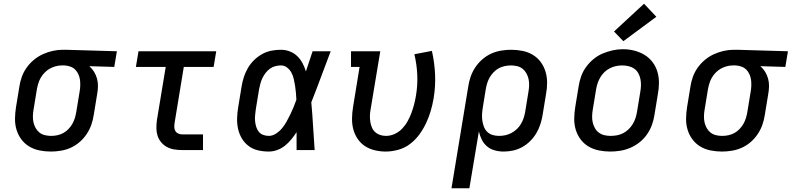

<svg xmlns="http://www.w3.org/2000/svg" viewBox="-20 -805 4247 1030"><path d="M253 8Q222 8 192 2Q162 -4 137 -19Q112 -34 94.5 -57.5Q77 -81 68.5 -109.5Q60 -138 60.5 -169Q61 -200 66 -231L84 -341Q88 -368 97.5 -394Q107 -420 123.5 -443Q140 -466 162.5 -484.5Q185 -503 210.5 -514.5Q236 -526 263 -532Q290 -538 317 -538Q321 -538 325 -538Q329 -538 333 -538L607 -530L593 -446L459 -450Q474 -437 484.5 -420Q495 -403 500.5 -383Q506 -363 505.5 -341.5Q505 -320 501 -299L483 -189Q479 -162 470 -136Q461 -110 445 -86Q429 -62 407 -43Q385 -24 359.5 -12.5Q334 -1 306.5 3.5Q279 8 253 8ZM254 -76Q271 -76 287.5 -79.5Q304 -83 319 -91Q334 -99 346.5 -112Q359 -125 367.5 -139.5Q376 -154 381 -170Q386 -186 389 -203L407 -313Q410 -329 410.5 -345.5Q411 -362 409 -377Q407 -392 400.5 -406.5Q394 -421 383.5 -431.5Q373 -442 358 -447.5Q343 -453 327 -454H319Q317 -454 315 -454Q313 -454 311 -454Q295 -454 278.5 -449.5Q262 -445 247.5 -437Q233 -429 220.5 -416.5Q208 -404 199.5 -389.5Q191 -375 186 -359Q181 -343 178 -327L160 -217Q157 -200 156.5 -182.5Q156 -165 159.5 -149Q163 -133 171 -118.5Q179 -104 191.5 -94Q204 -84 220.5 -80Q237 -76 254 -76Z M957 0Q935 0 914 -3.5Q893 -7 875.5 -16.5Q858 -26 844.5 -42Q831 -58 825 -77.5Q819 -97 819 -118.5Q819 -140 822 -162L869 -446H709L723 -530H1140L1126 -446H966L917 -148Q915 -136 915 -124.5Q915 -113 920 -103.5Q925 -94 935.5 -89Q946 -84 957 -84H1069V0Z M1422 8Q1392 8 1364 1.5Q1336 -5 1313.5 -22Q1291 -39 1277 -63Q1263 -87 1257 -114.5Q1251 -142 1252 -172Q1253 -202 1258 -231L1276 -341Q1280 -366 1288 -391Q1296 -416 1309.5 -439.5Q1323 -463 1343 -482.5Q1363 -502 1386.5 -515Q1410 -528 1435.5 -533Q1461 -538 1487 -538Q1512 -538 1535 -529Q1558 -520 1575 -503.5Q1592 -487 1603 -466Q1614 -445 1621 -422Q1630 -449 1639 -476Q1648 -503 1657 -530H1754Q1728 -462 1702.5 -393Q1677 -324 1650 -256Q1656 -192 1659.5 -128Q1663 -64 1668 0H1571Q1571 -24 1571 -48Q1571 -72 1571 -96Q1558 -76 1542.5 -57Q1527 -38 1508 -23Q1489 -8 1466.5 0Q1444 8 1422 8ZM1422 -76Q1442 -76 1461 -88.5Q1480 -101 1493.5 -117.5Q1507 -134 1517.5 -153Q1528 -172 1537.5 -191.5Q1547 -211 1555 -230.5Q1563 -250 1570 -270Q1569 -289 1567.5 -307.5Q1566 -326 1563 -344.5Q1560 -363 1556 -381Q1552 -399 1543.5 -415Q1535 -431 1520.5 -442.5Q1506 -454 1487 -454Q1472 -454 1456.5 -450Q1441 -446 1428 -436.5Q1415 -427 1405 -414Q1395 -401 1388 -386.5Q1381 -372 1377 -357Q1373 -342 1370 -327L1352 -217Q1350 -202 1348.5 -186Q1347 -170 1348.5 -154.5Q1350 -139 1354.5 -124.5Q1359 -110 1368 -98.5Q1377 -87 1391.5 -81.5Q1406 -76 1422 -76Z M2049 8Q2019 8 1990 1Q1961 -6 1937.5 -21.5Q1914 -37 1898 -61Q1882 -85 1875 -112.5Q1868 -140 1868.5 -170.5Q1869 -201 1874 -231L1909 -446H1863V-530H2020L1968 -217Q1965 -201 1964.5 -184.5Q1964 -168 1966.5 -152Q1969 -136 1975 -121.5Q1981 -107 1992.5 -96.5Q2004 -86 2019 -81Q2034 -76 2051 -76Q2074 -76 2096.5 -86Q2119 -96 2136.5 -114Q2154 -132 2166 -153.5Q2178 -175 2186.5 -197.5Q2195 -220 2201 -243Q2207 -266 2211 -289Q2221 -347 2218.5 -403Q2216 -459 2203 -514L2297 -532Q2311 -470 2314 -406Q2317 -342 2306 -276Q2300 -242 2290.5 -209.5Q2281 -177 2266 -145Q2251 -113 2229.5 -83.5Q2208 -54 2179.5 -32.5Q2151 -11 2116.5 -1.5Q2082 8 2049 8Z M2402 205 2492 -341Q2496 -368 2505 -394Q2514 -420 2530 -444Q2546 -468 2568 -487Q2590 -506 2615.5 -517.5Q2641 -529 2668.5 -533.5Q2696 -538 2722 -538Q2753 -538 2783 -532Q2813 -526 2838 -511Q2863 -496 2880.5 -472.5Q2898 -449 2906.5 -420.5Q2915 -392 2915 -361Q2915 -330 2909 -299L2891 -189Q2887 -164 2879 -139Q2871 -114 2857.5 -91Q2844 -68 2824.5 -48.5Q2805 -29 2781.5 -16Q2758 -3 2732.5 2.5Q2707 8 2682 8Q2657 8 2633.5 1.5Q2610 -5 2592.5 -20Q2575 -35 2564.5 -56Q2554 -77 2549 -100L2498 205ZM2657 -76Q2674 -76 2690.5 -79.5Q2707 -83 2722.5 -91Q2738 -99 2751.5 -111.5Q2765 -124 2774 -139Q2783 -154 2788.5 -170Q2794 -186 2797 -203L2815 -313Q2818 -330 2818.5 -347.5Q2819 -365 2815.5 -381Q2812 -397 2804 -411.5Q2796 -426 2783.5 -436Q2771 -446 2754.5 -450Q2738 -454 2721 -454Q2705 -454 2688 -450.5Q2671 -447 2656 -439Q2641 -431 2628.5 -418Q2616 -405 2607.5 -390.5Q2599 -376 2594 -360Q2589 -344 2586 -327L2570 -228Q2567 -210 2566 -192.5Q2565 -175 2567.5 -158Q2570 -141 2576 -125Q2582 -109 2594 -97.5Q2606 -86 2622.5 -81Q2639 -76 2657 -76Z M3254 8Q3223 8 3193 2Q3163 -4 3137.5 -19Q3112 -34 3094.5 -57.5Q3077 -81 3068.5 -109.5Q3060 -138 3060.5 -169Q3061 -200 3066 -231L3084 -341Q3088 -368 3097.5 -395Q3107 -422 3124 -445.5Q3141 -469 3164 -488Q3187 -507 3213.5 -518Q3240 -529 3267 -535Q3294 -541 3322 -541Q3353 -541 3382.5 -533.5Q3412 -526 3437 -511Q3462 -496 3480 -472.5Q3498 -449 3506.5 -420.5Q3515 -392 3515 -361Q3515 -330 3509 -299L3491 -189Q3487 -162 3477.5 -135.5Q3468 -109 3451.5 -85Q3435 -61 3412 -42.5Q3389 -24 3362.5 -12.5Q3336 -1 3308.5 3.5Q3281 8 3254 8ZM3255 -76Q3272 -76 3289 -79Q3306 -82 3322 -90Q3338 -98 3351 -110.5Q3364 -123 3373.5 -138Q3383 -153 3388.5 -169.5Q3394 -186 3397 -203L3415 -313Q3418 -330 3418.5 -347.5Q3419 -365 3415.5 -381.5Q3412 -398 3404 -412.5Q3396 -427 3382.5 -436.5Q3369 -446 3352 -450Q3335 -454 3318 -454Q3301 -454 3284.5 -450.5Q3268 -447 3252 -439Q3236 -431 3223 -418.5Q3210 -406 3201 -391Q3192 -376 3186.5 -360Q3181 -344 3178 -327L3160 -217Q3157 -200 3156.5 -182.5Q3156 -165 3159.5 -149Q3163 -133 3171 -118.5Q3179 -104 3192 -94Q3205 -84 3221.5 -80Q3238 -76 3255 -76Q3255 -76 3255 -76Q3255 -76 3255 -76ZM3324 -584 3274 -636 3435 -785 3501 -715Z M3853 8Q3822 8 3792 2Q3762 -4 3737 -19Q3712 -34 3694.5 -57.5Q3677 -81 3668.5 -109.5Q3660 -138 3660.5 -169Q3661 -200 3666 -231L3684 -341Q3688 -368 3697.5 -394Q3707 -420 3723.5 -443Q3740 -466 3762.5 -484.5Q3785 -503 3810.5 -514.5Q3836 -526 3863 -532Q3890 -538 3917 -538Q3921 -538 3925 -538Q3929 -538 3933 -538L4207 -530L4193 -446L4059 -450Q4074 -437 4084.5 -420Q4095 -403 4100.5 -383Q4106 -363 4105.5 -341.5Q4105 -320 4101 -299L4083 -189Q4079 -162 4070 -136Q4061 -110 4045 -86Q4029 -62 4007 -43Q3985 -24 3959.5 -12.5Q3934 -1 3906.5 3.5Q3879 8 3853 8ZM3854 -76Q3871 -76 3887.5 -79.5Q3904 -83 3919 -91Q3934 -99 3946.5 -112Q3959 -125 3967.5 -139.5Q3976 -154 3981 -170Q3986 -186 3989 -203L4007 -313Q4010 -329 4010.5 -345.5Q4011 -362 4009 -377Q4007 -392 4000.5 -406.5Q3994 -421 3983.5 -431.5Q3973 -442 3958 -447.5Q3943 -453 3927 -454H3919Q3917 -454 3915 -454Q3913 -454 3911 -454Q3895 -454 3878.5 -449.5Q3862 -445 3847.5 -437Q3833 -429 3820.5 -416.5Q3808 -404 3799.5 -389.5Q3791 -375 3786 -359Q3781 -343 3778 -327L3760 -217Q3757 -200 3756.5 -182.5Q3756 -165 3759.5 -149Q3763 -133 3771 -118.5Q3779 -104 3791.5 -94Q3804 -84 3820.5 -80Q3837 -76 3854 -76Z"/></svg>

Font: Iosevka Curly Slab MdExObl
Style: Regular
Weight: 500
Width: 7
Italic angle: -9°
Monospace: yes
Designer: Belleve Invis
Foundry: Belleve Invis
Version: Version 11.1.0; ttfautohint (v1.8.3)